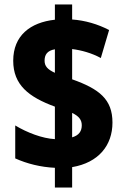

<svg xmlns="http://www.w3.org/2000/svg" viewBox="-20 -779 560 857"><path d="M225 -30V58H302V-33C420 -53 482 -130 482 -232C482 -336 423 -382 302 -425V-560C343 -555 390 -542 430 -520L467 -645C417 -671 360 -688 302 -692V-759H225V-691C115 -679 39 -620 39 -508C39 -400 108 -346 225 -303V-158C169 -161 101 -187 48 -219V-72C101 -48 162 -33 225 -30ZM225 -559V-454C192 -469 179 -484 179 -508C179 -534 190 -553 225 -559ZM302 -166V-275C331 -261 345 -245 345 -220C345 -194 333 -175 302 -166Z"/></svg>

Font: Noto Sans Sinhala UI Condensed Black
Style: Regular
Weight: 900
Width: 3
Designer: Jelle Bosma - Monotype Design Team
Foundry: Monotype Imaging Inc.
Version: Version 2.006